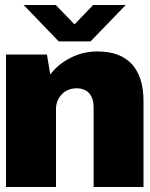

<svg xmlns="http://www.w3.org/2000/svg" viewBox="-20 -745 596 765"><path d="M340.8 -580.1H213.9L74.2 -725.1H202.1L276.9 -647.9L351.1 -725.1H481ZM368.2 -540Q460 -540 505.9 -488.8Q551.8 -438 551.8 -341.8V0H353V-317.9Q353 -351.6 335.9 -373Q317.4 -393.1 286.1 -393.1Q248.5 -393.1 226.1 -369.1Q203.1 -344.7 203.1 -310.1V0H3.9V-527.8H167L180.2 -448.2Q211.4 -489.7 262.2 -515.1Q310.5 -540 368.2 -540Z"/></svg>

Font: Archivo-RBTV
Style: Regular
Weight: 500
Designer: Hector Gatti
Foundry: Hector Gatti
Version: ""